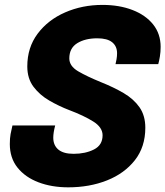

<svg xmlns="http://www.w3.org/2000/svg" viewBox="-20 -770 691 802"><path d="M265 12.5Q196 12.5 140.8 -8.5Q85.5 -29.5 53.2 -69.8Q21 -110 21 -168.5Q21 -192.5 24.2 -210Q27.5 -227.5 32 -246H210.5Q202.5 -215.5 202.5 -195Q202.5 -163 223.8 -145.2Q245 -127.5 287.5 -127.5Q337 -127.5 372.8 -145.8Q408.5 -164 408.5 -205Q408.5 -238 369.5 -262.5Q330.5 -287 269.5 -310Q226.5 -326.5 186.2 -349.8Q146 -373 120 -407.5Q94 -442 94 -492.5Q94 -571.5 137.2 -629.2Q180.5 -687 252 -718.2Q323.5 -749.5 408 -749.5Q478.5 -749.5 533.5 -728.2Q588.5 -707 619.8 -667.8Q651 -628.5 651 -574Q651 -553 647.8 -533.5Q644.5 -514 641 -502H462.5Q464.5 -510 466.8 -522.5Q469 -535 469 -547.5Q469 -577 448.5 -593.5Q428 -610 386.5 -610Q335.5 -610 302.5 -589.5Q269.5 -569 269.5 -526Q269.5 -494 306.5 -472.2Q343.5 -450.5 402.5 -426.5Q455 -405.5 496.8 -381Q538.5 -356.5 562.8 -321.8Q587 -287 587 -236.5Q587 -156.5 543.5 -101Q500 -45.5 427 -16.5Q354 12.5 265 12.5Z"/></svg>

Font: Epilogue ExtraBold
Style: Italic
Weight: 800
Italic angle: -12°
Designer: Tyler Finck
Foundry: Etcetera Type Co
Version: Version 2.111; ttfautohint (v1.8.3)